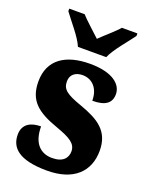

<svg xmlns="http://www.w3.org/2000/svg" viewBox="-145 -844 734 932"><g transform="rotate(20 222.0 -378.0)"><path d="M151 -606H297C316 -651 373 -715 400 -753V-766H320C301 -743 250 -700 224 -674C197 -700 147 -743 128 -766H48V-753C75 -715 133 -651 151 -606ZM215 10C353 10 423 -61 423 -168C423 -270 358 -309 263 -343C180 -372 158 -390 158 -431C158 -466 184 -485 220 -485C268 -485 306 -450 306 -384C373 -384 403 -407 403 -453C403 -501 356 -549 235 -549C110 -549 28 -496 28 -383C28 -284 81 -242 189 -204C261 -178 295 -159 295 -118C295 -85 274 -56 217 -56C158 -56 115 -94 115 -182C64 -182 22 -162 22 -106C22 -41 66 10 215 10Z"/></g></svg>

Font: Noto Serif Georgian Condensed Black
Style: Regular
Weight: 900
Width: 3
Designer: Monotype Design Team, Akaki Razmadze
Foundry: Google LLC
Version: Version 2.003